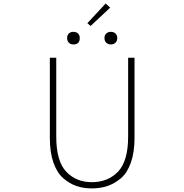

<svg xmlns="http://www.w3.org/2000/svg" viewBox="-20 -1052 1040 1085"><path d="M261.7 -272.5V-725.6H297.9V-280.3Q297.9 -141.6 354 -82Q410.2 -22.5 499 -22.5Q589.8 -22.5 647 -82Q704.1 -141.6 704.1 -280.3V-725.6H740.2V-272.5Q740.2 -191.4 719.7 -133.3Q699.2 -75.2 663.6 -44.9Q627.9 -14.6 587.4 -1Q546.9 12.7 499 12.7Q451.2 12.7 411.6 -1Q372.1 -14.6 336.9 -45.4Q301.8 -76.2 281.7 -133.8Q261.7 -191.4 261.7 -272.5ZM394.5 -800.8Q378.9 -800.8 369.1 -810.5Q359.4 -820.3 359.4 -836.9Q359.4 -853.5 369.1 -862.8Q378.9 -872.1 394.5 -872.1Q411.1 -872.1 420.9 -862.8Q430.7 -853.5 430.7 -836.9Q430.7 -800.8 394.5 -800.8ZM473.6 -920.9 577.1 -1032.2 602.5 -1008.8 492.2 -905.3ZM632.3 -810.5Q622.1 -800.8 606.4 -800.8Q590.8 -800.8 580.6 -810.5Q570.3 -820.3 570.3 -836.9Q570.3 -853.5 580.6 -862.8Q590.8 -872.1 606.4 -872.1Q622.1 -872.1 632.3 -862.8Q642.6 -853.5 642.6 -836.9Q642.6 -820.3 632.3 -810.5Z"/></svg>

Font: GenEi Gothic M ExtraLight
Style: Regular
Weight: 200
Designer: o_tamon (Modified); [Source Han Sans]
Ryoko NISHIZUKA  (kana & ideographs); Paul D. Hunt (Latin, Greek & Cyrillic); Wenl
Version: Version 1.1a;Original Version 1.004